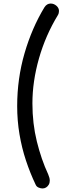

<svg xmlns="http://www.w3.org/2000/svg" viewBox="-20 -896 437 1084"><path d="M231 -855Q238 -866 247 -871Q256 -876 266 -876Q284 -876 298.5 -863.5Q313 -851 313 -834Q313 -828 311.5 -822Q310 -816 307 -811Q237 -696 200 -566Q163 -436 163 -312Q163 -199 188 -97.5Q213 4 252 88Q257 100 259 108Q261 116 261 124Q261 137 255 147Q249 157 240 162.5Q231 168 220 168Q210 168 198 163Q186 158 181 146Q150 81 126.5 10Q103 -61 90 -138Q77 -215 77 -297Q77 -452 118.5 -595Q160 -738 231 -855Z"/></svg>

Font: Playpen Sans Hebrew
Style: Regular
Weight: 400
Designer: Tom Grace, Laura Meseguer, Veronika Burian, José Scaglione
Foundry: TypeTogether
Version: Version 2.000